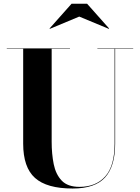

<svg xmlns="http://www.w3.org/2000/svg" viewBox="-20 -1014 764 1048"><path d="M412.5 -923.5 252 -856.5 250.5 -858.5 370.5 -993.5H455.5L575.5 -858.5L574 -856.5ZM17 -750H362V-747.5H262V-240Q262 -174 273.2 -118Q284.5 -62 317 -28Q349.5 6 414 6Q503 6 554.2 -50.8Q605.5 -107.5 605.5 -230V-747.5H511.5V-750H707V-747.5H608.5V-230Q608.5 -106.5 553.8 -45.8Q499 15 376.5 15Q235.5 15 171 -42.8Q106.5 -100.5 106.5 -230V-747.5H17Z"/></svg>

Font: Bodoni* 72pt
Style: Bold
Weight: 700
Version: Version 2.3